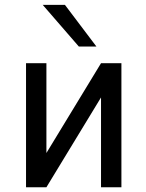

<svg xmlns="http://www.w3.org/2000/svg" viewBox="-20 -790 618 810"><path d="M406.2 -378.9 175.8 0H89.8V-523.4H175.8V-144.5L406.2 -523.4H492.2V0H406.2ZM253.9 -769.5 386.7 -593.8H312.5L160.2 -769.5Z"/></svg>

Font: 和音 by 宁静之雨，公众号njzyshare
Style: Regular
Weight: 400
Designer: Steve Matteson
Foundry: Ascender Corporation
Version: Version 6.00;June 8, 2018;FontCreator 11.0.0.2388 32-bit